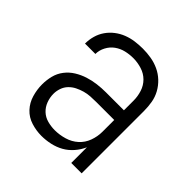

<svg xmlns="http://www.w3.org/2000/svg" viewBox="-148 -646 771 771"><g transform="rotate(45 237.5 -260.0)"><path d="M195 8Q166 8 137 -1Q108 -10 88 -31.5Q68 -53 59.5 -82Q51 -111 51 -140Q51 -165 57 -189Q63 -213 78 -232.5Q93 -252 114 -265Q135 -278 158.5 -285.5Q182 -293 206.5 -296Q231 -299 255 -299H357V-354Q357 -378 349.5 -401.5Q342 -425 325 -442Q308 -459 284 -466.5Q260 -474 236 -474Q214 -474 193 -469Q172 -464 154.5 -451.5Q137 -439 126.5 -419Q116 -399 116 -378H57Q57 -400 63 -421.5Q69 -443 81.5 -461Q94 -479 111.5 -492.5Q129 -506 149.5 -514Q170 -522 192 -525Q214 -528 236 -528Q260 -528 283.5 -524Q307 -520 328.5 -510Q350 -500 367.5 -483.5Q385 -467 396.5 -446Q408 -425 412 -401.5Q416 -378 416 -354V0H357V-89Q347 -66 330 -46.5Q313 -27 291.5 -15Q270 -3 245 2.5Q220 8 195 8ZM217 -46Q244 -46 271 -54Q298 -62 318 -80Q338 -98 347.5 -124Q357 -150 357 -177V-244H255Q239 -244 222.5 -243Q206 -242 190 -237.5Q174 -233 159 -225.5Q144 -218 132.5 -206Q121 -194 115.5 -178Q110 -162 110 -146Q110 -125 117.5 -105Q125 -85 140 -71Q155 -57 175.5 -51.5Q196 -46 217 -46Z"/></g></svg>

Font: Iosevka QP Light
Style: Regular
Weight: 300
Designer: Belleve Invis
Foundry: Belleve Invis
Version: Version 20.0.0; ttfautohint (v1.8.4)